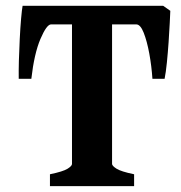

<svg xmlns="http://www.w3.org/2000/svg" viewBox="-20 -635 619 655"><path d="M561 -598.1Q560.5 -585.9 559.1 -556.6Q557.6 -527.3 555.2 -491.5Q552.7 -455.6 549.3 -421.6Q545.9 -387.7 541.5 -366.2H500Q497.1 -409.7 489.3 -452.4Q481.4 -495.1 470.2 -523.4Q459 -551.8 444.8 -551.8H248.5L299.3 -615.2H536.6ZM154.3 -551.8Q139.2 -551.8 117.9 -502Q96.7 -452.1 86.9 -366.2H43.9Q43.5 -391.1 44.4 -427.7Q45.4 -464.4 47.4 -502.7Q49.3 -541 52 -571.8Q54.7 -602.5 57.1 -615.2H378.9L392.6 -551.8ZM150.4 0V-40.5Q195.3 -49.8 210.4 -59.3Q225.6 -68.8 225.6 -75.7V-555.2Q225.6 -559.1 224.1 -566.7Q222.7 -574.2 213.4 -582Q204.1 -589.8 180.7 -594.2V-615.2H429.7V-594.2Q397 -587.4 379.6 -574.7Q362.3 -562 362.3 -555.2V-75.7Q362.3 -69.3 377.4 -59.6Q392.6 -49.8 437.5 -40.5V0Z"/></svg>

Font: Gentium Book Plus
Style: Bold
Weight: 700
Designer: Victor Gaultney, Annie Olsen, Iska Routamaa, Becca Hirsbrunner
Foundry: SIL International
Version: Version 6.101